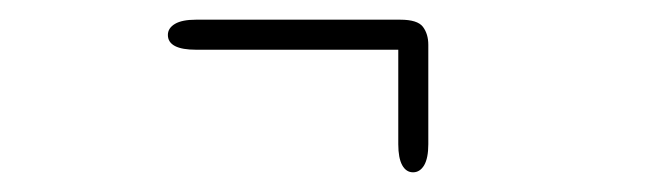

<svg xmlns="http://www.w3.org/2000/svg" viewBox="-20 -325 659 195"><path d="M150.5 -289.5Q150.5 -296.5 157.8 -300.8Q165 -305 179 -305H386.5Q404 -305 409.5 -297.8Q415 -290.5 415 -279.5Q415 -277 407.8 -275.8Q400.5 -274.5 386.5 -274.5H179Q165 -274.5 157.8 -278.2Q150.5 -282 150.5 -289.5ZM399.5 -298Q406.5 -298 410.8 -290Q415 -282 415 -279.5V-178.5Q415 -164.5 410.8 -157.2Q406.5 -150 399.5 -150Q392.5 -150 388.5 -157.2Q384.5 -164.5 384.5 -178.5V-274.5Q384.5 -281 388.2 -289.5Q392 -298 399.5 -298Z"/></svg>

Font: Sono ExtraLight Monospace ExtraLight
Style: Regular
Weight: 250
Version: Version 2.112